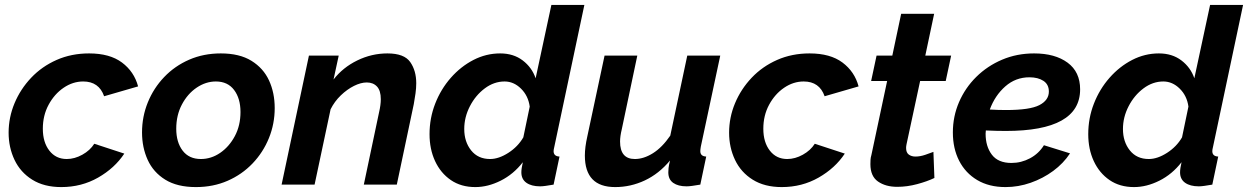

<svg xmlns="http://www.w3.org/2000/svg" viewBox="-20 -750 5070 780"><path d="M229 10Q159 10 111 -20Q63 -50 39 -100.5Q15 -151 15 -211Q15 -273 39 -330.5Q63 -388 106.5 -434Q150 -480 210 -506.5Q270 -533 342 -533Q426 -533 475.5 -496Q525 -459 541 -399L403 -359Q382 -419 318 -419Q276 -419 238.5 -393.5Q201 -368 177.5 -324.5Q154 -281 154 -227Q154 -172 180.5 -138Q207 -104 251 -104Q283 -104 314.5 -121.5Q346 -139 363 -166L485 -126Q446 -67 378.5 -28.5Q311 10 229 10Z M776 10Q700 10 651.5 -20Q603 -50 580 -100.5Q557 -151 557 -212Q557 -276 580.5 -334Q604 -392 647 -437Q690 -482 748.5 -507.5Q807 -533 877 -533Q953 -533 1001.5 -503Q1050 -473 1073 -423Q1096 -373 1096 -311Q1096 -247 1072.5 -189Q1049 -131 1006 -86Q963 -41 904.5 -15.5Q846 10 776 10ZM796 -104Q838 -104 874.5 -129Q911 -154 934 -197Q957 -240 957 -295Q957 -350 931 -384.5Q905 -419 857 -419Q816 -419 779 -394Q742 -369 719 -325.5Q696 -282 696 -227Q696 -172 722 -138Q748 -104 796 -104Z M1235 -524H1356L1335 -427Q1373 -476 1431.5 -504.5Q1490 -533 1554 -533Q1622 -533 1646.5 -498Q1671 -463 1671 -412Q1671 -392 1668 -370.5Q1665 -349 1661 -327L1592 0H1458L1520 -294Q1527 -324 1527 -347Q1527 -382 1511.5 -398.5Q1496 -415 1470 -415Q1446 -415 1418 -401Q1390 -387 1364.5 -362.5Q1339 -338 1323 -306L1258 0H1124Z M1911 10Q1853 10 1811.5 -18.5Q1770 -47 1747.5 -95.5Q1725 -144 1725 -205Q1725 -270 1748 -329Q1771 -388 1811.5 -434Q1852 -480 1903.5 -506.5Q1955 -533 2012 -533Q2066 -533 2103.5 -504.5Q2141 -476 2156 -432L2220 -730H2354L2232 -154Q2229 -142 2229 -136Q2229 -115 2253 -114L2229 0Q2211 3 2197.5 5Q2184 7 2174 7Q2139 7 2118.5 -7.5Q2098 -22 2098 -50Q2098 -65 2104 -91Q2066 -42 2014 -16Q1962 10 1911 10ZM1971 -104Q2006 -104 2045 -129Q2084 -154 2106 -192L2132 -317Q2126 -361 2096.5 -390Q2067 -419 2030 -419Q1987 -419 1949.5 -391Q1912 -363 1889 -318.5Q1866 -274 1866 -226Q1866 -174 1894 -139Q1922 -104 1971 -104Z M2479 10Q2356 10 2356 -118Q2356 -135 2358.5 -154.5Q2361 -174 2366 -196L2436 -524H2569L2506 -225Q2499 -196 2499 -175Q2499 -104 2559 -104Q2595 -104 2632.5 -127.5Q2670 -151 2703 -199L2772 -524H2906L2827 -154Q2825 -142 2825 -136Q2825 -115 2849 -114L2825 0Q2807 3 2793 5Q2779 7 2769 7Q2735 7 2715 -7Q2695 -21 2695 -50Q2695 -57 2696 -67.5Q2697 -78 2702 -98Q2657 -44 2599.5 -17Q2542 10 2479 10Z M3156 10Q3086 10 3038 -20Q2990 -50 2966 -100.5Q2942 -151 2942 -211Q2942 -273 2966 -330.5Q2990 -388 3033.5 -434Q3077 -480 3137 -506.5Q3197 -533 3269 -533Q3353 -533 3402.5 -496Q3452 -459 3468 -399L3330 -359Q3309 -419 3245 -419Q3203 -419 3165.5 -393.5Q3128 -368 3104.5 -324.5Q3081 -281 3081 -227Q3081 -172 3107.5 -138Q3134 -104 3178 -104Q3210 -104 3241.5 -121.5Q3273 -139 3290 -166L3412 -126Q3373 -67 3305.5 -28.5Q3238 10 3156 10Z M3516 -83Q3516 -92 3516.5 -101Q3517 -110 3520 -120L3584 -421H3519L3541 -524H3605L3641 -694H3775L3739 -524H3844L3822 -421H3718L3663 -165Q3662 -161 3661.5 -156.5Q3661 -152 3661 -149Q3661 -130 3672 -122Q3683 -114 3699 -114Q3718 -114 3738.5 -121Q3759 -128 3772 -133L3776 -27Q3747 -13 3706 -2Q3665 9 3625 9Q3578 9 3547 -12.5Q3516 -34 3516 -83Z M4065 10Q3998 10 3950 -18.5Q3902 -47 3876.5 -97Q3851 -147 3851 -212Q3851 -277 3876 -335Q3901 -393 3946 -437.5Q3991 -482 4051 -507.5Q4111 -533 4181 -533Q4266 -533 4317 -495.5Q4368 -458 4368 -387Q4368 -218 4066 -218Q4048 -218 4027.5 -218.5Q4007 -219 3985 -220Q3984 -214 3984 -207Q3984 -155 4009.5 -121.5Q4035 -88 4089 -88Q4129 -88 4164.5 -107Q4200 -126 4221 -160L4327 -127Q4300 -86 4258.5 -55.5Q4217 -25 4167 -7.5Q4117 10 4065 10ZM4162 -436Q4106 -436 4064 -399Q4022 -362 4001 -305Q4018 -304 4034.5 -303.5Q4051 -303 4067 -303Q4164 -303 4202.5 -323Q4241 -343 4241 -378Q4241 -407 4219 -421.5Q4197 -436 4162 -436Z M4587 10Q4529 10 4487.5 -18.5Q4446 -47 4423.5 -95.5Q4401 -144 4401 -205Q4401 -270 4424 -329Q4447 -388 4487.5 -434Q4528 -480 4579.5 -506.5Q4631 -533 4688 -533Q4742 -533 4779.5 -504.5Q4817 -476 4832 -432L4896 -730H5030L4908 -154Q4905 -142 4905 -136Q4905 -115 4929 -114L4905 0Q4887 3 4873.5 5Q4860 7 4850 7Q4815 7 4794.5 -7.5Q4774 -22 4774 -50Q4774 -65 4780 -91Q4742 -42 4690 -16Q4638 10 4587 10ZM4647 -104Q4682 -104 4721 -129Q4760 -154 4782 -192L4808 -317Q4802 -361 4772.5 -390Q4743 -419 4706 -419Q4663 -419 4625.5 -391Q4588 -363 4565 -318.5Q4542 -274 4542 -226Q4542 -174 4570 -139Q4598 -104 4647 -104Z"/></svg>

Font: Raleway
Style: Bold Italic
Weight: 700
Italic angle: -12°
Designer: Matt McInerney, Pablo Impallari, Rodrigo Fuenzalida
Foundry: Matt McInerney, Pablo Impallari, Rodrigo Fuenzalida
Version: Version 4.101;RELEASE